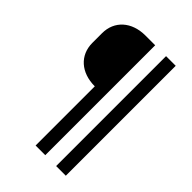

<svg xmlns="http://www.w3.org/2000/svg" viewBox="-262 -837 1124 1124"><g transform="rotate(45 300.0 -275.0)"><path d="M335 180V-730H255C141 -730 65 -662 65 -560V-480C65 -378 141 -310 255 -310V180ZM505 180V-730H425V180Z"/></g></svg>

Font: Tekne LDO
Style: Regular
Weight: 400
Monospace: yes
Designer: Alessio Laiso, Mario Rullo, Paolo Rosset
Foundry: Alessio Laiso
Version: Version 1.000;hotconv 1.0.109;makeotfexe 2.5.65596